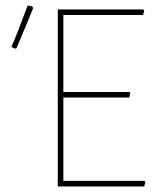

<svg xmlns="http://www.w3.org/2000/svg" viewBox="-20 -671 572 691"><path d="M79 -650 84 -651 97 -647 99 -641Q75 -581 39 -497L34 -496L21 -502Q45 -557 79 -650ZM500 -20 503 -16 499 0H188V-637H496L499 -633L495 -617H208V-340H446L449 -336L445 -320H208V-20Z"/></svg>

Font: Alegreya Sans SC Thin
Style: Regular
Weight: 100
Designer: Juan Pablo del Peral
Foundry: Huerta Tipografica
Version: Version 2.007